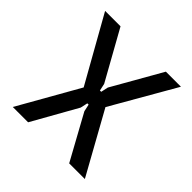

<svg xmlns="http://www.w3.org/2000/svg" viewBox="-201 -976 1153 1153"><g transform="rotate(45 375.0 -400.0)"><path d="M287 -384 53 -800H184L359 -486L369 -440H380L390 -486L569 -800H697L463 -393L681 0H548L391 -286L381 -332H370L360 -286L199 0H69Z"/></g></svg>

Font: Martian Mono VF sWd Rg
Style: Regular
Weight: 400
Width: 6
Monospace: yes
Designer: Roman Shamin
Foundry: Evil Martians
Version: Version 1.100